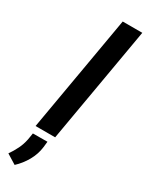

<svg xmlns="http://www.w3.org/2000/svg" viewBox="-299 -789 823 1074"><g transform="rotate(30 113.0 -251.5)"><path d="M268.6 -750 138.7 0H12.2L142.1 -750ZM113.8 43 109.9 79.1Q104 127.4 79.6 170.7Q55.2 213.9 19.5 247.1L-43 208.5Q-22.9 179.7 -8.3 149.7Q6.3 119.6 13.2 85L20 43.5Z"/></g></svg>

Font: Roboto SemiBold
Style: Italic
Weight: 600
Designer: Christian Robertson
Foundry: Google
Version: Version 3.009; 2024